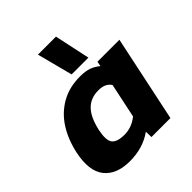

<svg xmlns="http://www.w3.org/2000/svg" viewBox="-198 -851 995 995"><g transform="rotate(-45 299.5 -354.0)"><path d="M289 -522 238 -718H370L412 -522ZM185 10Q87 10 42 -47Q-3 -104 21 -218Q38 -297 76 -356.5Q114 -416 173.5 -450Q233 -484 312 -484Q353 -484 378 -474.5Q403 -465 425 -447L430 -474H591L491 0H352L351 -40Q281 10 185 10ZM262 -107Q315 -107 360 -143L400 -333Q380 -366 329 -366Q272 -366 237 -330.5Q202 -295 185 -218Q172 -155 189.5 -131Q207 -107 262 -107Z"/></g></svg>

Font: Kanit SemiBold
Style: Italic
Weight: 600
Italic angle: -12°
Designer: Katatrad Team
Foundry: CadsonDemak
Version: Version 2.000; ttfautohint (v1.8.3)